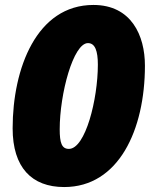

<svg xmlns="http://www.w3.org/2000/svg" viewBox="-20 -745 620 775"><path d="M239 10C459 10 565 -221 565 -480C565 -602 510 -725 357 -725C128 -725 31 -469 31 -227C31 -69 108 10 239 10ZM258 -144C229 -144 221 -169 221 -223C221 -367 276 -571 335 -571C364 -571 375 -539 375 -484C375 -345 325 -144 258 -144Z"/></svg>

Font: Noto Sans Black
Style: Italic
Weight: 900
Italic angle: -12°
Designer: Monotype Design Team
Foundry: Monotype Imaging Inc.
Version: Version 2.013